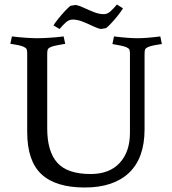

<svg xmlns="http://www.w3.org/2000/svg" viewBox="-20 -820 764 854"><path d="M558 -229V-581Q558 -594 555.5 -599.5Q553 -605 542 -610Q533 -614 518 -617Q503 -620 491.5 -622Q480 -624 480 -624L487 -658Q519 -654 545.5 -652Q572 -650 591 -650Q611 -650 636.5 -652Q662 -654 693 -658L700 -624Q700 -624 688.5 -622.5Q677 -621 663 -618Q649 -615 639 -611Q628 -606 625.5 -600Q623 -594 623 -582V-245Q623 -117 554 -51.5Q485 14 357 14Q228 14 164.5 -45Q101 -104 101 -233V-582Q101 -595 98.5 -601Q96 -607 85 -612Q76 -616 62 -619Q48 -622 37 -623.5Q26 -625 26 -625L33 -658Q65 -654 96 -652Q127 -650 146 -650Q166 -650 199 -652Q232 -654 263 -658L270 -625Q270 -625 258 -623Q246 -621 231 -618Q216 -615 206 -611Q195 -606 192.5 -600Q190 -594 190 -581V-249Q190 -146 235 -96Q280 -46 383 -46Q467 -46 512.5 -95.5Q558 -145 558 -229ZM303 -733Q287 -733 273 -720.5Q259 -708 245 -691L218 -707Q225 -719 239.5 -737Q254 -755 269 -771Q284 -787 293 -794L316 -798Q333 -795 354 -785Q375 -775 398 -766Q421 -757 442 -757Q458 -757 472.5 -770.5Q487 -784 500 -800L527 -783Q520 -771 505.5 -752.5Q491 -734 476 -718Q461 -702 452 -695L429 -691Q413 -694 391.5 -704.5Q370 -715 347 -724Q324 -733 303 -733Z"/></svg>

Font: Buenard
Style: Regular
Weight: 400
Version: Version 2.000